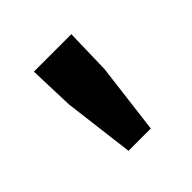

<svg xmlns="http://www.w3.org/2000/svg" viewBox="-94 -773 475 475"><g transform="rotate(-45 144.0 -535.0)"><path d="M105 -383H183L206 -568L209 -687H78L82 -568Z"/></g></svg>

Font: Source Sans Pro SemBd
Style: Regular
Weight: 700
Designer: Paul D. Hunt
Foundry: Adobe Systems Incorporated
Version: Version 2.020;PS 2.0;hotconv 1.0.86;makeotf.lib2.5.63406